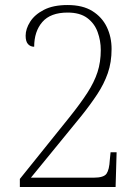

<svg xmlns="http://www.w3.org/2000/svg" viewBox="-20 -744 551 764"><path d="M59 0V-32L256 -277Q300 -332 327.5 -374.5Q355 -417 368 -457Q381 -497 381 -545Q381 -582 368.5 -616.5Q356 -651 327 -672.5Q298 -694 249 -694Q181 -694 148.5 -656.5Q116 -619 116 -558Q101 -558 91.5 -568.5Q82 -579 82 -602Q82 -629 100 -657.5Q118 -686 155 -705Q192 -724 249 -724Q309 -724 347.5 -700Q386 -676 405 -636.5Q424 -597 424 -549Q424 -496 409 -453Q394 -410 367 -369Q340 -328 304 -283L103 -37H353Q393 -37 404 -53Q415 -69 417 -108L420 -138H444L440 0Z"/></svg>

Font: Noto Serif Tamil SemiCondensed ExtraLight
Style: Regular
Weight: 200
Width: 4
Designer: Indian Type Foundry, Tom Grace, and the Monotype Design Team
Foundry: Monotype Imaging Inc.
Version: Version 2.004; ttfautohint (v1.8.4.7-5d5b)